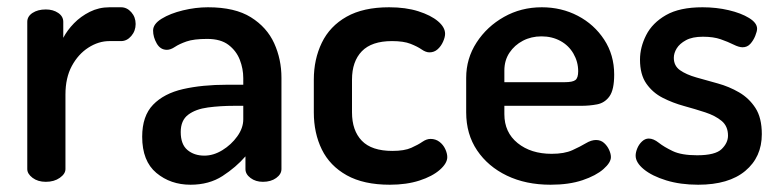

<svg xmlns="http://www.w3.org/2000/svg" viewBox="-20 -500 2146 528"><path d="M106 0Q84 0 69.5 -11Q55 -22 55 -35V-440Q55 -455 69.5 -464.5Q84 -474 106 -474Q126 -474 140 -464.5Q154 -455 154 -440V-396Q165 -417 183.5 -436Q202 -455 227 -467.5Q252 -480 281 -480H313Q329 -480 341 -466.5Q353 -453 353 -434Q353 -415 341 -401Q329 -387 313 -387H281Q251 -387 223 -369Q195 -351 177.5 -318.5Q160 -286 160 -240V-35Q160 -22 144.5 -11Q129 0 106 0Z M504 8Q449 8 410 -24.5Q371 -57 371 -124Q371 -181 401 -212Q431 -243 483.5 -255Q536 -267 605 -267H649V-285Q649 -311 639.5 -335.5Q630 -360 608.5 -376.5Q587 -393 550 -393Q513 -393 493 -386Q473 -379 461 -371Q449 -363 439 -363Q421 -363 411 -380.5Q401 -398 401 -416Q401 -434 424.5 -448.5Q448 -463 483 -471.5Q518 -480 552 -480Q626 -480 670 -452.5Q714 -425 734 -381Q754 -337 754 -286V-35Q754 -21 739.5 -10.5Q725 0 703 0Q683 0 669 -10.5Q655 -21 655 -35V-70Q629 -40 592 -16Q555 8 504 8ZM542 -72Q567 -72 591.5 -87Q616 -102 632.5 -125Q649 -148 649 -172V-209H624Q586 -209 552 -204.5Q518 -200 497.5 -184.5Q477 -169 477 -137Q477 -103 495.5 -87.5Q514 -72 542 -72Z M1052 8Q980 8 933.5 -18Q887 -44 865 -89Q843 -134 843 -191V-281Q843 -337 865 -382.5Q887 -428 933 -454Q979 -480 1050 -480Q1096 -480 1130.5 -469Q1165 -458 1184.5 -441.5Q1204 -425 1204 -407Q1204 -398 1198.5 -385.5Q1193 -373 1183.5 -364.5Q1174 -356 1161 -356Q1151 -356 1139.5 -364Q1128 -372 1109 -379.5Q1090 -387 1058 -387Q1002 -387 975 -359Q948 -331 948 -281V-191Q948 -141 975 -113Q1002 -85 1059 -85Q1092 -85 1111 -93.5Q1130 -102 1141.5 -110Q1153 -118 1164 -118Q1178 -118 1188.5 -110Q1199 -102 1204.5 -90Q1210 -78 1210 -68Q1210 -51 1189.5 -33Q1169 -15 1133.5 -3.5Q1098 8 1052 8Z M1494 8Q1426 8 1374 -17Q1322 -42 1292 -86.5Q1262 -131 1262 -191V-286Q1262 -339 1290.5 -383Q1319 -427 1366 -453.5Q1413 -480 1470 -480Q1524 -480 1569 -456.5Q1614 -433 1641.5 -391Q1669 -349 1669 -295Q1669 -253 1656 -235Q1643 -217 1622 -213Q1601 -209 1578 -209H1367V-186Q1367 -136 1403.5 -106.5Q1440 -77 1497 -77Q1532 -77 1554 -87Q1576 -97 1591 -106Q1606 -115 1619 -115Q1632 -115 1641 -107Q1650 -99 1655 -88Q1660 -77 1660 -68Q1660 -53 1639.5 -35Q1619 -17 1582 -4.5Q1545 8 1494 8ZM1367 -274H1533Q1555 -274 1562.5 -280Q1570 -286 1570 -304Q1570 -330 1557 -352.5Q1544 -375 1521 -387.5Q1498 -400 1469 -400Q1441 -400 1418 -388Q1395 -376 1381 -355Q1367 -334 1367 -306Z M1900 8Q1851 8 1812 -4Q1773 -16 1750.5 -34.5Q1728 -53 1728 -72Q1728 -81 1732.5 -92Q1737 -103 1745.5 -111Q1754 -119 1764 -119Q1777 -119 1791.5 -107.5Q1806 -96 1830 -84.5Q1854 -73 1897 -73Q1947 -73 1964.5 -90Q1982 -107 1982 -127Q1982 -153 1964.5 -167.5Q1947 -182 1919.5 -191Q1892 -200 1861 -208.5Q1830 -217 1802.5 -231Q1775 -245 1757.5 -270Q1740 -295 1740 -336Q1740 -370 1757 -403.5Q1774 -437 1811.5 -458.5Q1849 -480 1912 -480Q1950 -480 1984 -472Q2018 -464 2040 -450.5Q2062 -437 2062 -421Q2062 -414 2057 -401.5Q2052 -389 2043.5 -379.5Q2035 -370 2022 -370Q2012 -370 1997 -377.5Q1982 -385 1962 -392Q1942 -399 1913 -399Q1884 -399 1866.5 -389.5Q1849 -380 1841 -367Q1833 -354 1833 -341Q1833 -319 1850 -307Q1867 -295 1895 -287Q1923 -279 1954 -270.5Q1985 -262 2012.5 -246Q2040 -230 2057.5 -203Q2075 -176 2075 -131Q2075 -68 2029.5 -30Q1984 8 1900 8Z"/></svg>

Font: Dosis ExtraLight SemiBold
Style: Regular
Weight: 600
Version: Version 3.001; ttfautohint (v1.8.2)